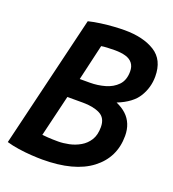

<svg xmlns="http://www.w3.org/2000/svg" viewBox="-130 -801 820 909"><g transform="rotate(20 280.0 -346.5)"><path d="M185 8Q162 8 130 6Q98 4 64.5 -1Q31 -6 4 -14L164 -681Q192 -688 225.5 -692.5Q259 -697 289.5 -699Q320 -701 343 -701Q437 -701 495.5 -664.5Q554 -628 554 -544Q554 -489 525.5 -442Q497 -395 424 -366Q454 -353 474.5 -334Q495 -315 505.5 -289Q516 -263 516 -231Q516 -122 431 -57Q346 8 185 8ZM227 -98Q252 -98 281 -104Q310 -110 336 -125Q362 -140 378 -165.5Q394 -191 394 -231Q394 -277 360.5 -294Q327 -311 275 -311H196L146 -102Q155 -101 175.5 -99.5Q196 -98 227 -98ZM222 -411H273Q312 -411 349 -421.5Q386 -432 410 -457Q434 -482 434 -526Q434 -551 421.5 -567Q409 -583 386 -589.5Q363 -596 332 -596Q312 -596 293.5 -595Q275 -594 264 -592Z"/></g></svg>

Font: Ubuntu Sans Mono SemiBold
Style: Italic
Weight: 600
Italic angle: -13.5°
Monospace: yes
Designer: Dalton Maag Ltd
Foundry: Dalton Maag Ltd
Version: Version 1.006